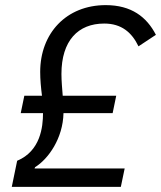

<svg xmlns="http://www.w3.org/2000/svg" viewBox="-20 -730 629 750"><path d="M452 0 467 -72H115L117 -77C169 -109 226 -190 228 -288H420L434 -356H225C223 -383 220 -413 220 -441C220 -571 285 -638 387 -638C455 -638 495 -603 521 -549L589 -594C553 -664 493 -710 393 -710C239 -710 137 -600 137 -449C137 -419 140 -387 144 -356H75L61 -288H148C148 -234 138 -140 47 -102L26 0Z"/></svg>

Font: Braiins Sans
Style: Italic
Weight: 400
Italic angle: -11.31°
Designer: Mike Abbink, Paul van der Laan, Pieter van Rosmalen, Jiri Chlebus, Lubos Buracinsky
Foundry: Bold Monday, Sudetype
Version: Version 1.000;hotconv 1.0.109;makeotfexe 2.5.65596